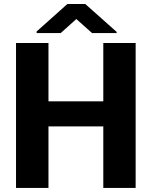

<svg xmlns="http://www.w3.org/2000/svg" viewBox="-20 -922 745 942"><path d="M217.8 -710.9V-424.8H486.8V-710.9H645.5V0H486.8V-301.8H217.8V0H58.6V-710.9ZM398.4 -902.3 552.2 -765.6V-759.8H431.6L354.5 -828.6L277.8 -759.8H159.7V-767.6L310.5 -902.3Z"/></svg>

Font: Vazirmatn RD UI ExtraBold
Style: Regular
Weight: 800
Designer: Saber Rastikerdar
Foundry: Saber Rastikerdar
Version: Version 33.003